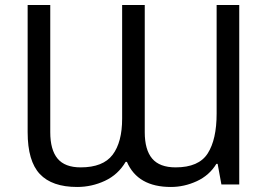

<svg xmlns="http://www.w3.org/2000/svg" viewBox="-20 -734 1070 764"><path d="M287 10Q187 10 138.5 -41.5Q90 -93 90 -208V-714H180V-208Q180 -138 209 -103Q238 -68 301 -68Q390 -68 428 -118Q466 -168 466 -262V-714H556V-208Q556 -138 585.5 -103Q615 -68 679 -68Q771 -68 806.5 -123.5Q842 -179 842 -282V-714H932V0H861L846 -82H841Q813 -36 763 -13Q713 10 660 10Q528 10 485 -90H480Q450 -39 397.5 -14.5Q345 10 287 10Z"/></svg>

Font: Go Noto Kurrent-Regular
Style: Regular
Weight: 400
Designer: Monotype Design Team
Foundry: Monotype Imaging Inc.
Version: Version 2.012; ttfautohint (v1.8.4.7-5d5b)